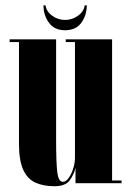

<svg xmlns="http://www.w3.org/2000/svg" viewBox="-20 -666 474 698"><path d="M177.5 11Q137.5 11 108.5 -2.2Q79.5 -15.5 64.2 -49.2Q49 -83 49 -144V-513H15V-523H184V-158.5Q184 -72 188.5 -38.5Q193 -5 208.5 -5Q220 -5 230.2 -19.8Q240.5 -34.5 246.5 -54.5Q252.5 -74.5 252.5 -91V-513H219V-523H387.5V-10H422V0H254.5V-55.5Q249 -32.5 233.8 -10.8Q218.5 11 177.5 11ZM216.5 -556Q177.5 -556 157.8 -583.5Q138 -611 138 -646.5H145.5Q149 -623.5 170.2 -608.5Q191.5 -593.5 216.5 -593.5Q242 -593.5 263.2 -608.5Q284.5 -623.5 288 -646.5H295.5Q295.5 -611 275.8 -583.5Q256 -556 216.5 -556Z"/></svg>

Font: Imbue 100pt ExtraBold
Style: Regular
Weight: 800
Designer: Tyler Finck
Foundry: Etcetera Type Company
Version: Version 1.102; ttfautohint (v1.8.3)